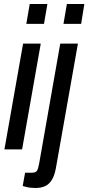

<svg xmlns="http://www.w3.org/2000/svg" viewBox="-20 -744 440 956"><path d="M111 -625 128 -724H216L199 -625ZM2 0 95 -527H183L90 0ZM296 -625 313 -724H400L384 -625ZM157 192Q149 192 136 191Q123 190 111.5 187Q100 184 93 182L105 116H138Q158 116 164 106.5Q170 97 175 70L280 -527H368L258 95Q251 132 237 153.5Q223 175 203 183.5Q183 192 157 192Z"/></svg>

Font: Archivo ExtraCondensed Medium
Style: Italic
Weight: 500
Width: 2
Italic angle: -10°
Designer: Hector Gatti
Foundry: Omnibus-Type
Version: Version 2.001